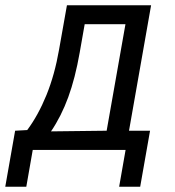

<svg xmlns="http://www.w3.org/2000/svg" viewBox="-45 -570 665 730"><path d="M12.5 -73 58.5 -75.5Q100.5 -132 131.8 -209Q163 -286 179.5 -381L209.5 -550H529.5L445.5 -73H525.5L488 140H408L432.5 0H79.5L55 140H-25ZM360.5 -73 432 -478H277L258 -370Q241 -273 214.5 -200.5Q188 -128 149 -70.5Z"/></svg>

Font: JuliaMono Italic
Style: Regular
Weight: 400
Italic angle: -9°
Monospace: yes
Designer: cormullion
Foundry: corm
Version: Version 0.049; ttfautohint (v1.8.4)